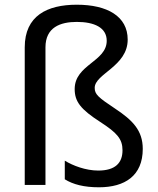

<svg xmlns="http://www.w3.org/2000/svg" viewBox="-20 -785 671 815"><path d="M522 -617C522 -716 435 -765 306 -765C180 -765 85 -718 85 -584V0H173V-584C173 -669 236 -692 306 -692C380 -692 433 -668 433 -612C433 -523 297 -511 297 -407C297 -354 322 -321 406 -267C477 -221 500 -195 500 -147C500 -94 470 -61 397 -61C344 -61 289 -82 255 -103V-24C290 -2 337 10 400 10C510 10 586 -39 586 -153C586 -232 542 -275 470 -323C396 -372 382 -385 382 -412C382 -472 522 -503 522 -617Z"/></svg>

Font: Noto Sans EgyptHiero
Style: Regular
Weight: 400
Designer: Monotype Design Team
Foundry: Monotype Imaging Inc.
Version: Version 2.002